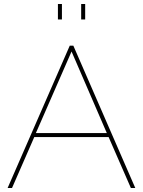

<svg xmlns="http://www.w3.org/2000/svg" viewBox="-20 -938 714 958"><path d="M18 0 328 -710H346L655 0H633L522 -254H151L40 0ZM159 -274H513L337 -681ZM289 -841H269V-918H289ZM405 -841H385V-918H405Z"/></svg>

Font: Raleway
Style: Thin
Weight: 100
Designer: Matt McInerney, Pablo Impallari, Rodrigo Fuenzalida
Foundry: Matt McInerney, Pablo Impallari, Rodrigo Fuenzalida
Version: Version 3.000